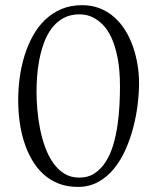

<svg xmlns="http://www.w3.org/2000/svg" viewBox="-20 -713 606 747"><path d="M289.1 -657.2Q252.9 -657.2 226.3 -642.3Q199.7 -627.4 181.2 -602.8Q162.6 -578.1 151.1 -546.4Q139.6 -514.6 133.1 -481.2Q126.5 -447.8 124.3 -415Q122.1 -382.3 122.1 -356Q122.1 -324.2 125.2 -286.9Q128.4 -249.5 135.7 -212.4Q143.1 -175.3 155.5 -140.9Q168 -106.4 186.3 -80.1Q204.6 -53.7 229.7 -37.8Q254.9 -22 288.1 -22Q323.7 -22 349.1 -39.3Q374.5 -56.6 392.3 -85.2Q410.2 -113.8 420.9 -150.6Q431.6 -187.5 437.3 -226.6Q442.9 -265.6 444.8 -304.2Q446.8 -342.8 446.8 -375Q446.8 -441.9 437.3 -489Q427.7 -536.1 413.1 -567.4Q398.4 -598.6 380.1 -616.7Q361.8 -634.8 344.5 -643.8Q327.1 -652.8 312.3 -655Q297.4 -657.2 289.1 -657.2ZM50.8 -323.2Q50.8 -366.7 56.6 -410.6Q62.5 -454.6 75.2 -495.8Q87.9 -537.1 107.7 -573Q127.4 -608.9 155 -635.5Q182.6 -662.1 218.5 -677.5Q254.4 -692.9 299.8 -692.9Q336.9 -692.9 367.9 -680.7Q398.9 -668.5 423.6 -647Q448.2 -625.5 466.6 -596.2Q484.9 -566.9 496.8 -533.2Q508.8 -499.5 514.9 -462.6Q521 -425.8 521 -389.2Q521 -351.6 515.6 -306.9Q510.3 -262.2 498.5 -217.3Q486.8 -172.4 468.3 -130.6Q449.7 -88.9 423.3 -56.6Q397 -24.4 362.1 -5.1Q327.1 14.2 283.2 14.2Q241.2 14.2 207.8 1Q174.3 -12.2 148.7 -35.6Q123 -59.1 104.5 -91.1Q85.9 -123 74 -160.4Q62 -197.8 56.4 -239.3Q50.8 -280.8 50.8 -323.2Z"/></svg>

Font: Simonetta
Style: Italic
Weight: 400
Italic angle: -2°
Designer: Gayaneh Bagdasaryan
Foundry: BrownFox
Version: Version 1.001